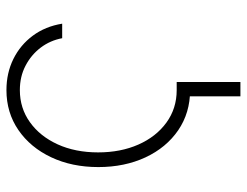

<svg xmlns="http://www.w3.org/2000/svg" viewBox="-104 -486 755 587"><g transform="rotate(-90 273.5 -192.5)"><path d="M316.4 -29.8V165H272.5V-29.8ZM291.5 11.2Q222.2 11.2 168.9 -25.1Q115.7 -61.5 85.9 -125.2Q56.2 -189 56.2 -269.5Q56.2 -350.1 86.2 -413.6Q116.2 -477.1 169.4 -513.7Q222.7 -550.3 291.5 -550.3Q343.8 -550.3 386.7 -529.1Q429.7 -507.8 458 -469.5Q486.3 -431.2 494.6 -379.9H450.2Q443.4 -416.5 421.4 -445.6Q399.4 -474.6 366.2 -491.9Q333 -509.3 291.5 -509.3Q236.3 -509.3 193.4 -478.5Q150.4 -447.8 125.7 -393.8Q101.1 -339.8 101.1 -270Q101.1 -201.2 125 -147Q148.9 -92.8 192.1 -61.3Q235.4 -29.8 291.5 -29.8Z"/></g></svg>

Font: Inter 16pt ExtraLight
Style: Regular
Weight: 250
Version: Version 4.001;git-66647c0bb